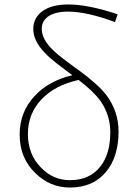

<svg xmlns="http://www.w3.org/2000/svg" viewBox="-20 -827 611 860"><path d="M431 -83Q474 -139 474 -235Q474 -310 432 -372Q400 -417 332 -469Q225 -445 165 -381Q105 -317 105 -227Q105 -136 163 -77Q217 -20 293 -20Q383 -20 431 -83ZM495 -728Q369 -775 284 -775Q226 -775 194 -752Q167 -731 167 -699Q167 -651 216 -604Q235 -585 268 -560Q280 -551 299 -537L315 -525L332 -513Q417 -451 455 -403Q511 -329 511 -238Q511 -124 454 -56Q396 13 293 13Q205 13 140 -50Q68 -118 68 -224Q68 -325 135 -397Q198 -465 304 -490L271 -515L239 -539Q204 -566 183 -588Q129 -643 129 -697Q129 -744 166 -774Q208 -807 286 -807Q375 -807 507 -763Z"/></svg>

Font: Noto Sans CJK TC Thin
Style: Regular
Weight: 250
Designer: Ryoko NISHIZUKA ???? (kana & ideographs); Paul D. Hunt (Latin, Greek & Cyrillic); Wenlong ZHANG ??? (bopomofo); Sandoll 
Foundry: Adobe Systems Incorporated
Version: Version 1.004 January 19, 2016